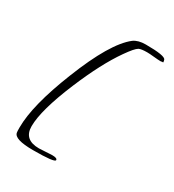

<svg xmlns="http://www.w3.org/2000/svg" viewBox="-142 -630 659 727"><g transform="rotate(30 187.0 -267.0)"><path d="M113 13Q31 13 27 -14Q26 -18 26 -36Q26 -133 93 -301Q164 -481 231 -533Q250 -547 283 -547Q368 -547 372 -532Q373 -530 373.5 -527.5Q374 -525 374 -521H368Q366 -520 363 -520Q353 -520 333 -522Q313 -524 303 -524Q277 -524 267 -519Q260 -515 250 -503.5Q240 -492 226 -472Q174 -398 122 -274Q63 -133 63 -63Q63 -4 129 -4Q139 -4 157.5 -5.5Q176 -7 186 -7Q208 -7 208 2Q208 13 113 13Z"/></g></svg>

Font: Shalimar
Style: Regular
Weight: 400
Designer: Robert E. Leuschke
Foundry: Robert E. Leuschke
Version: Version 1.010; ttfautohint (v1.8.3)